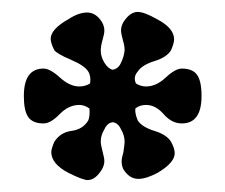

<svg xmlns="http://www.w3.org/2000/svg" viewBox="-20 -653 378 322"><path d="M127 -351Q119 -351 95 -363Q66 -378 66 -398Q66 -403 71 -415Q81 -431 100 -433.5Q119 -436 128 -451Q131 -458 130 -471Q122 -477 113 -477Q95 -477 80 -461.5Q65 -446 53 -446Q35 -446 27.5 -456.5Q20 -467 20 -492Q20 -538 53 -538Q64 -538 80.5 -523Q97 -508 113 -508Q123 -508 131 -513Q133 -525 128 -533Q122 -543 98.5 -553Q75 -563 71 -569Q65 -581 65 -588Q65 -604 95 -621Q112 -632 126 -632Q141 -632 151 -616Q155 -609 155 -602Q155 -596 152 -586Q149 -576 149 -568Q149 -558 155 -548Q161 -538 169 -536Q179 -538 183 -548Q188 -558 189 -569Q189 -576 186 -586Q183 -597 183 -602Q183 -609 187 -616Q198 -633 211 -633Q222 -633 243 -621Q272 -606 272 -587Q272 -581 267 -569Q260 -557 239 -550.5Q218 -544 211 -533Q203 -524 208 -513Q216 -508 225 -508Q242 -508 258 -523Q274 -538 285 -538Q303 -538 310.5 -527.5Q318 -517 318 -492Q318 -446 285 -446Q268 -446 254.5 -461.5Q241 -477 225 -477Q214 -477 207 -471Q206 -463 211 -451Q218 -440 239 -433.5Q260 -427 267 -415Q273 -404 273 -396Q273 -380 244 -363Q225 -353 212 -353Q197 -353 187 -369Q184 -375 184 -382Q184 -388 187 -398Q189 -412 189 -415Q189 -426 183 -436Q178 -447 169 -448Q160 -447 155 -436Q149 -426 149 -416Q149 -410 152 -399Q155 -388 155 -383Q155 -376 151 -369Q140 -351 127 -351Z"/></svg>

Font: UnnaBold
Style: Bold
Weight: 700
Designer: Jorge de Buen Unna
Foundry: Omnibus-Type
Version: Version 2.008;hotconv 1.0.109;makeotfexe 2.5.65596